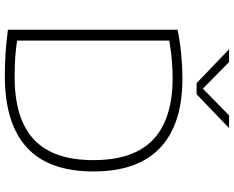

<svg xmlns="http://www.w3.org/2000/svg" viewBox="-108 -876 990 813"><g transform="rotate(90 386.5 -469.0)"><path d="M302 5Q251.5 5 207.5 2.2Q163.5 -0.5 105.5 -8V-726.5Q156.5 -737 210.2 -742Q264 -747 311.5 -747Q505 -747 605.2 -652.8Q705.5 -558.5 705.5 -370Q705.5 -181 603.8 -88Q502 5 302 5ZM306.5 -36.5Q482 -36.5 569.8 -117.8Q657.5 -199 657.5 -370Q657.5 -541.5 570 -623.5Q482.5 -705.5 309.5 -705.5Q271.5 -705.5 232.8 -702Q194 -698.5 151.5 -691.5V-47Q182.5 -42 219.2 -39.2Q256 -36.5 306.5 -36.5ZM331.5 -807 188 -944.5H242L355 -833.5L468 -944.5H522L378.5 -807Z"/></g></svg>

Font: Encode Sans Expanded ExtraLight
Style: Regular
Weight: 200
Width: 7
Designer: Multiple Designers
Foundry: Impallari Type
Version: Version 3.000; ttfautohint (v1.8.3) -l 8 -r 50 -G 200 -x 14 